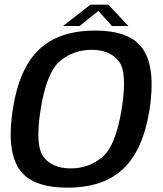

<svg xmlns="http://www.w3.org/2000/svg" viewBox="-20 -814 710 838"><path d="M274 5Q432 5 518.8 -78Q605.5 -161 633 -337.5Q659.5 -513 606 -596.8Q552.5 -680.5 394.5 -680.5Q236.5 -680.5 149.8 -597.2Q63 -514 36 -337.5Q8.5 -161.5 62.2 -78.2Q116 5 274 5ZM288.5 -79Q209.5 -79 170.8 -128.2Q132 -177.5 157.5 -337.5Q183.5 -499 242.2 -547.8Q301 -596.5 380 -596.5Q459 -596.5 498 -547.5Q537 -498.5 511 -337.5Q485 -177 426.2 -128Q367.5 -79 288.5 -79ZM255 -700.5H327.5L409.5 -766.5L468.5 -700.5H540.5L453 -793.5H374.5Z"/></svg>

Font: Anybody UltraCondensed Thin Medium
Style: Italic
Weight: 500
Italic angle: -10°
Version: Version 1.111